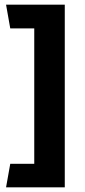

<svg xmlns="http://www.w3.org/2000/svg" viewBox="-20 -716 366 824"><path d="M127 -13V-594H24L6 -696H258V88H6L24 -13Z"/></svg>

Font: Palanquin
Style: Bold
Weight: 700
Designer: Pria Ravichandran
Version: Version 1.0.4